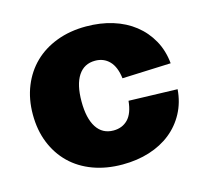

<svg xmlns="http://www.w3.org/2000/svg" viewBox="-87 -649 807 758"><g transform="rotate(-15 317.0 -270.0)"><path d="M325 12Q259 12 205 -8Q151 -28 113 -65Q75 -102 54 -154Q33 -206 33 -270Q33 -333 54 -385Q75 -437 113 -474Q151 -511 205 -531.5Q259 -552 325 -552Q384 -552 434 -536.5Q484 -521 521.5 -491.5Q559 -462 582.5 -420Q606 -378 611 -325L412 -317Q406 -365 383 -388.5Q360 -412 325 -412Q280 -412 256 -375.5Q232 -339 232 -270Q232 -201 256 -164Q280 -127 325 -127Q361 -127 384 -150.5Q407 -174 412 -225L611 -219Q607 -166 584 -123Q561 -80 523.5 -50Q486 -20 435.5 -4Q385 12 325 12Z"/></g></svg>

Font: Geist Black
Style: Regular
Weight: 400
Designer: Basement.studio, Andrés Briganti, Mateo Zaragoza
Foundry: Basement.studio, Vercel, Andrés Briganti, Guido Ferreyra, Mateo Zaragoza
Version: Version 1.401